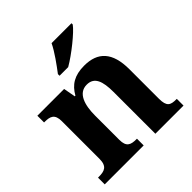

<svg xmlns="http://www.w3.org/2000/svg" viewBox="-201 -918 1070 1070"><g transform="rotate(-45 333.5 -383.0)"><path d="M270 -619V-606H338C401 -642 499 -721 524 -756V-766H367C346 -721 299 -657 270 -619ZM20 0H327V-53H323C279 -53 253 -62 253 -118V-309C253 -391 274 -464 342 -464C401 -464 419 -415 419 -329V0H641V-53H637C592 -53 571 -62 571 -124V-356C571 -491 513 -549 407 -549C329 -549 285 -520 254 -465H249L236 -536H25V-483H29C73 -483 100 -474 100 -418V-122C100 -62 71 -53 26 -53H20Z"/></g></svg>

Font: Noto Serif Georgian Bold
Style: Regular
Weight: 700
Designer: Monotype Design Team, Akaki Razmadze
Foundry: Google LLC
Version: Version 2.003